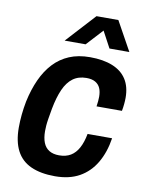

<svg xmlns="http://www.w3.org/2000/svg" viewBox="-83 -783 659 856"><g transform="rotate(10 246.5 -355.5)"><path d="M225 12Q160 12 116 -8Q72 -28 50.5 -69.5Q29 -111 29 -174Q29 -203 32 -233Q35 -263 41 -294Q53 -350 73.5 -395Q94 -440 124 -472Q154 -504 194.5 -521Q235 -538 288 -538Q348 -538 390 -521Q432 -504 453.5 -470.5Q475 -437 475 -387Q475 -374 473.5 -358.5Q472 -343 469 -327H354Q356 -340 357 -351Q358 -362 358 -371Q358 -394 351 -410Q344 -426 328.5 -435Q313 -444 288 -444Q252 -444 227 -425.5Q202 -407 186 -371Q170 -335 160 -282Q155 -254 152 -235.5Q149 -217 148 -203.5Q147 -190 147 -179Q147 -148 155.5 -126.5Q164 -105 182 -94Q200 -83 227 -83Q258 -83 279.5 -96Q301 -109 315 -135Q329 -161 336 -199H447Q437 -134 409 -86.5Q381 -39 335.5 -13.5Q290 12 225 12ZM163 -591 284 -723H383L456 -591H366L307 -701H359L258 -591Z"/></g></svg>

Font: Archivo SemiCondensed SemiBold
Style: Italic
Weight: 600
Width: 4
Italic angle: -10°
Designer: Hector Gatti
Foundry: Omnibus-Type
Version: Version 2.001